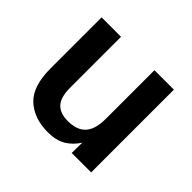

<svg xmlns="http://www.w3.org/2000/svg" viewBox="-127 -675 845 845"><g transform="rotate(45 295.0 -252.5)"><path d="M397 -515H518V0H397L398 -65Q375 -29 342 -9.5Q309 10 258 10Q172 10 120 -38Q68 -86 68 -198V-515H189V-198Q189 -139 213 -113Q237 -87 285 -87Q323 -87 347.5 -100Q372 -113 384.5 -140.5Q397 -168 397 -212Z"/></g></svg>

Font: 42dot Sans Light
Style: Bold
Weight: 700
Version: Version 1.000